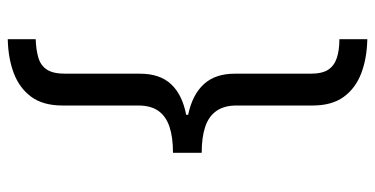

<svg xmlns="http://www.w3.org/2000/svg" viewBox="-256 -576 967 495"><g transform="rotate(90 227.5 -328.5)"><path d="M374 -291Q334 -291 307 -282Q280 -273 266 -253.5Q252 -234 252 -201V-6Q252 44 229.5 74.5Q207 105 168.5 119.5Q130 134 81 135V63Q109 62 129 56Q149 50 159.5 34Q170 18 170 -13V-206Q170 -257 197 -286Q224 -315 276 -325V-330Q224 -341 197 -370.5Q170 -400 170 -450V-645Q170 -676 159.5 -691.5Q149 -707 129 -713.5Q109 -720 81 -720V-792Q130 -791 168.5 -776.5Q207 -762 229.5 -731.5Q252 -701 252 -651V-455Q252 -423 266 -403Q280 -383 307 -374Q334 -365 374 -365Z"/></g></svg>

Font: ltamil15
Style: Book
Weight: 400
Designer: Jelle Bosma - Monotype Design Team
Foundry: Monotype Imaging Inc.
Version: Version 2.003